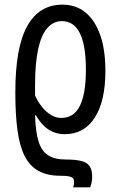

<svg xmlns="http://www.w3.org/2000/svg" viewBox="-20 -567 518 827"><path d="M249 -547Q307 -547 348 -513.5Q389 -480 411.5 -416.5Q434 -353 434 -262Q434 -131 388 -60Q342 11 259 11Q232 11 209 1.5Q186 -8 168 -26Q150 -44 135 -70H131Q133 0 146 42Q159 84 187.5 102Q216 120 261 120Q303 120 328.5 126Q354 132 365.5 148Q377 164 377 195Q377 208 374.5 219Q372 230 369 240H295Q297 234 298 229Q299 224 299 216Q299 206 294 200.5Q289 195 276.5 192.5Q264 190 240 190Q184 190 146.5 169.5Q109 149 87 106.5Q65 64 55.5 -4Q46 -72 46 -168Q46 -265 58.5 -336Q71 -407 97 -454Q123 -501 161 -524Q199 -547 249 -547ZM247 -476Q210 -476 184 -446.5Q158 -417 144.5 -356Q131 -295 131 -199Q131 -188 131 -177.5Q131 -167 131 -156Q143 -129 160 -107.5Q177 -86 198.5 -72.5Q220 -59 244 -59Q298 -59 324 -111Q350 -163 350 -267Q350 -372 324 -424Q298 -476 247 -476Z"/></svg>

Font: Noto Sans Display Condensed
Style: Regular
Weight: 400
Width: 3
Designer: Monotype Design Team
Foundry: Monotype Imaging Inc.
Version: Version 2.003